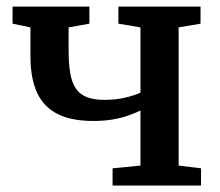

<svg xmlns="http://www.w3.org/2000/svg" viewBox="-20 -576 682 596"><path d="M329.5 0V-53.5L416 -62V-233Q398.5 -224.5 377 -217Q355.5 -209.5 329 -205Q302.5 -200.5 269.5 -200.5Q201 -200.5 158 -222.5Q115 -244.5 94.8 -289Q74.5 -333.5 74.5 -401V-491L19 -502.5V-555.5H257.5V-502.5L193 -491V-415Q193 -361 203 -328.2Q213 -295.5 237 -280.8Q261 -266 304.5 -266Q339.5 -266 369.8 -273.2Q400 -280.5 416 -288.5V-491L347.5 -502.5V-555.5H602.5V-502.5L534.5 -491V-62L604 -53.5V0Z"/></svg>

Font: Merriweather SemiBold
Style: Regular
Weight: 600
Version: Version 2.100